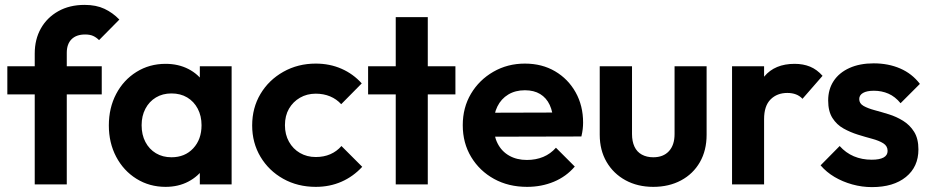

<svg xmlns="http://www.w3.org/2000/svg" viewBox="-20 -754 3805 785"><path d="M122 0V-535Q122 -593 147 -637.5Q172 -682 218 -708Q264 -734 326 -734Q373 -734 407 -718Q441 -702 468 -674L385 -590Q374 -601 361 -607Q348 -613 328 -613Q292 -613 272.5 -593.5Q253 -574 253 -538V0ZM10 -368V-483H396V-368Z M657 10Q591 10 538 -23Q485 -56 455 -113Q425 -170 425 -241Q425 -313 455 -370Q485 -427 538 -460Q591 -493 657 -493Q709 -493 750 -472Q791 -451 815.5 -413.5Q840 -376 842 -329V-155Q840 -107 815.5 -70Q791 -33 750 -11.5Q709 10 657 10ZM681 -111Q736 -111 770 -147.5Q804 -184 804 -242Q804 -280 788.5 -309.5Q773 -339 745.5 -355.5Q718 -372 681 -372Q645 -372 617.5 -355.5Q590 -339 574.5 -309.5Q559 -280 559 -242Q559 -203 574.5 -173.5Q590 -144 617.5 -127.5Q645 -111 681 -111ZM797 0V-130L818 -248L797 -364V-483H927V0Z M1271 10Q1197 10 1138 -23Q1079 -56 1045 -113Q1011 -170 1011 -241Q1011 -313 1045 -370Q1079 -427 1138.5 -460.5Q1198 -494 1271 -494Q1328 -494 1376 -473Q1424 -452 1459 -413L1375 -328Q1356 -349 1329.5 -360Q1303 -371 1271 -371Q1235 -371 1206.5 -354.5Q1178 -338 1161.5 -309.5Q1145 -281 1145 -242Q1145 -204 1161.5 -174.5Q1178 -145 1206.5 -128.5Q1235 -112 1271 -112Q1304 -112 1330.5 -123.5Q1357 -135 1376 -157L1461 -72Q1424 -32 1376 -11Q1328 10 1271 10Z M1598 0V-684H1729V0ZM1485 -368V-483H1842V-368Z M2135 10Q2059 10 2000 -22.5Q1941 -55 1906.5 -112Q1872 -169 1872 -242Q1872 -314 1905.5 -370.5Q1939 -427 1997 -460.5Q2055 -494 2126 -494Q2196 -494 2249.5 -462.5Q2303 -431 2333.5 -376.5Q2364 -322 2364 -253Q2364 -240 2362.5 -226.5Q2361 -213 2357 -196L1951 -195V-293L2296 -294L2243 -253Q2241 -296 2227.5 -325Q2214 -354 2188.5 -369.5Q2163 -385 2126 -385Q2087 -385 2058 -367.5Q2029 -350 2013.5 -318.5Q1998 -287 1998 -244Q1998 -200 2014.5 -167.5Q2031 -135 2062 -117.5Q2093 -100 2134 -100Q2171 -100 2201 -112.5Q2231 -125 2253 -150L2330 -73Q2295 -32 2244.5 -11Q2194 10 2135 10Z M2651 10Q2587 10 2537.5 -17Q2488 -44 2460 -92Q2432 -140 2432 -203V-483H2564V-206Q2564 -176 2574 -154.5Q2584 -133 2604 -122Q2624 -111 2651 -111Q2692 -111 2715 -136Q2738 -161 2738 -206V-483H2869V-203Q2869 -139 2841.5 -91Q2814 -43 2764.5 -16.5Q2715 10 2651 10Z M2973 0V-483H3104V0ZM3104 -267 3053 -301Q3062 -390 3105 -441.5Q3148 -493 3229 -493Q3264 -493 3292 -481.5Q3320 -470 3343 -444L3261 -350Q3250 -362 3234.5 -368Q3219 -374 3199 -374Q3157 -374 3130.5 -347.5Q3104 -321 3104 -267Z M3545 11Q3504 11 3464.5 0Q3425 -11 3392 -30.5Q3359 -50 3335 -78L3413 -157Q3438 -129 3471 -115Q3504 -101 3544 -101Q3576 -101 3592.5 -110Q3609 -119 3609 -137Q3609 -157 3591.5 -168Q3574 -179 3546 -186.5Q3518 -194 3487.5 -203.5Q3457 -213 3429 -228.5Q3401 -244 3383.5 -271.5Q3366 -299 3366 -343Q3366 -389 3388.5 -423Q3411 -457 3453 -476Q3495 -495 3552 -495Q3612 -495 3660.5 -474Q3709 -453 3741 -411L3662 -332Q3640 -359 3612.5 -371Q3585 -383 3553 -383Q3524 -383 3508.5 -374Q3493 -365 3493 -349Q3493 -331 3510.5 -321Q3528 -311 3556 -303.5Q3584 -296 3614.5 -286.5Q3645 -277 3672.5 -260Q3700 -243 3717.5 -215Q3735 -187 3735 -143Q3735 -72 3684 -30.5Q3633 11 3545 11Z"/></svg>

Font: Outfit Thin SemiBold
Style: Regular
Weight: 600
Version: Version 1.100;gftools[0.9.27]